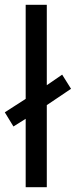

<svg xmlns="http://www.w3.org/2000/svg" viewBox="-29 -780 316 800"><path d="M78 0V-285L27 -253L-9 -312L78 -368V-760H166V-425L230 -469L267 -410L166 -342V0Z"/></svg>

Font: Noto Sans PhagsPa
Style: Regular
Weight: 400
Designer: Monotype Design Team
Foundry: Monotype Imaging Inc.
Version: Version 2.004; ttfautohint (v1.8.4.7-5d5b)